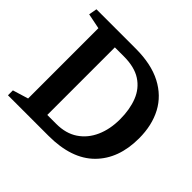

<svg xmlns="http://www.w3.org/2000/svg" viewBox="-166 -908 1105 1105"><g transform="rotate(45 386.5 -355.0)"><path d="M26 -660 35 -710H355Q481 -710 565.5 -666Q650 -622 692 -543Q734 -464 734 -358Q734 -192 638 -96Q542 0 355 0H25V-40L120 -69V-641ZM265 -630V-80H338Q416 -80 469.5 -116Q523 -152 551 -215Q579 -278 579 -358Q579 -438 555 -499.5Q531 -561 478 -595.5Q425 -630 338 -630Z"/></g></svg>

Font: Brawler
Style: Bold
Weight: 700
Designer: Oleg Frolov, Haley Fiege
Foundry: Oleg Frolov, Haley Fiege
Version: Version 1.101; ttfautohint (v1.8.3)